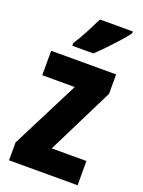

<svg xmlns="http://www.w3.org/2000/svg" viewBox="-145 -833 668 900"><g transform="rotate(20 189.0 -383.0)"><path d="M360 0H18V-89L190 -428H28V-550H352V-453L187 -121H360ZM357 -757Q344 -738 320 -711.5Q296 -685 269 -656.5Q242 -628 218 -606H113V-619Q138 -659 157.5 -696Q177 -733 193 -766H357Z"/></g></svg>

Font: Noto Sans Arabic ExtCond ExtBd
Style: Regular
Weight: 800
Width: 2
Designer: Monotype Design Team, Nadine Chahine, Nizar Qandah and Khaled Hosny
Foundry: Monotype Imaging Inc.
Version: Version 2.012; ttfautohint (v1.8.4.7-5d5b)